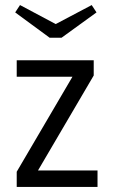

<svg xmlns="http://www.w3.org/2000/svg" viewBox="-20 -738 452 758"><path d="M223 -589H176L40 -689L59 -718L200 -643L342 -718L361 -689ZM46 -500H350V-440L130 -65H365V0H46V-60L266 -435H46Z"/></svg>

Font: Gudea
Style: Regular
Weight: 400
Designer: Agustina Mingote
Foundry: Agustina Mingote
Version: Version 1.002